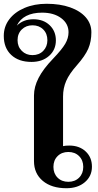

<svg xmlns="http://www.w3.org/2000/svg" viewBox="-90 -987 517 1017"><path d="M90 -134V-481Q90 -527 114.5 -574.5Q139 -622 191 -676Q238 -725 255.5 -755Q273 -785 273 -816Q273 -862 234 -891Q195 -920 133 -920Q83 -920 49 -902.5Q15 -885 -1 -851Q33 -885 87 -885Q140 -885 173 -853.5Q206 -822 206 -773Q206 -723 170 -691Q134 -659 77 -659Q9 -659 -30.5 -696Q-70 -733 -70 -797Q-70 -846 -41 -884.5Q-12 -923 40 -945Q92 -967 157 -967Q228 -967 281.5 -948Q335 -929 364.5 -895Q394 -861 394 -816Q394 -767 377.5 -729Q361 -691 317 -641Q277 -596 260.5 -558Q244 -520 244 -476V-213Q256 -216 277 -216Q330 -216 363.5 -185Q397 -154 397 -104Q397 -54 359.5 -22Q322 10 262 10Q183 10 136.5 -29Q90 -68 90 -134ZM161 -774Q161 -809 139 -831Q117 -853 82 -853Q48 -853 25.5 -831Q3 -809 3 -774Q3 -740 25.5 -717.5Q48 -695 82 -695Q117 -695 139 -717.5Q161 -740 161 -774ZM351 -103Q351 -138 329 -160Q307 -182 272 -182Q237 -182 215 -160Q193 -138 193 -103Q193 -68 215 -46Q237 -24 272 -24Q307 -24 329 -46Q351 -68 351 -103Z"/></svg>

Font: Fahkwang
Style: Bold
Weight: 700
Designer: Suppakit Chalermlarp | Katatrad Co.,Ltd.
Foundry: Cadson Demak Co.,Ltd.
Version: Version 1.000; ttfautohint (v1.6)